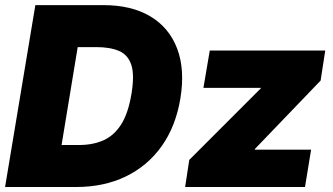

<svg xmlns="http://www.w3.org/2000/svg" viewBox="-31 -748 1332 768"><path d="M273.4 0H-10.7L110.4 -727.5H382.8Q495.1 -727.5 570.6 -682.4Q646 -637.2 677.7 -553.5Q709.5 -469.7 690.4 -353.5Q671.9 -242.2 615.5 -163.1Q559.1 -84 471.9 -42Q384.8 0 273.4 0ZM286.1 -168Q340.3 -168 382.8 -186.8Q425.3 -205.6 453.9 -250.7Q482.4 -295.9 495.1 -374Q507.3 -447.8 494.4 -488Q481.4 -528.3 445.8 -543.9Q410.2 -559.6 353.5 -559.6H279.8L215.3 -168ZM709.5 0 726.1 -108.4 1011.2 -393.6 1013.2 -396.5H782.7L808.1 -545.9H1270L1251.5 -425.8L988.8 -152.3L987.8 -149.4H1213.4L1189 0Z"/></svg>

Font: Inter Tight Black
Style: Italic
Weight: 900
Italic angle: -9.39999°
Designer: Rasmus Andersson
Foundry: rsms
Version: Version 3.004; ttfautohint (v1.8.4.7-5d5b)